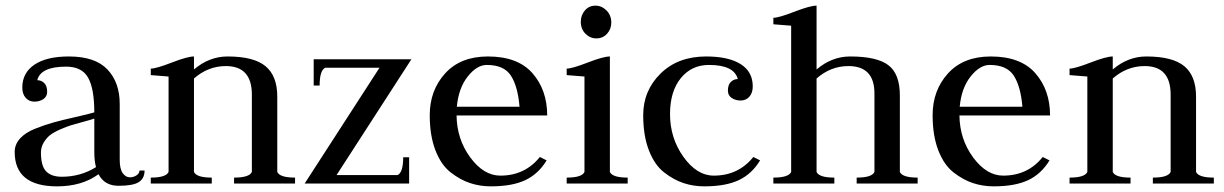

<svg xmlns="http://www.w3.org/2000/svg" viewBox="-20 -650 4336 680"><path d="M112 -366Q126 -366 136.5 -356Q147 -346 147 -325Q147 -308 133.5 -299Q120 -290 102 -290Q83 -290 71 -303.5Q59 -317 59 -340Q59 -392 102 -421Q145 -450 224 -450Q317 -450 360.5 -404Q404 -358 404 -282V-84Q404 -52 414.5 -37Q425 -22 440 -22Q453 -22 463.5 -29Q474 -36 474 -46H492Q492 -18 471.5 -5Q451 8 400 8Q350 8 329 -33Q270 10 182 10Q32 10 32 -112Q32 -138 50.5 -159Q69 -180 104 -194Q139 -208 170 -216.5Q201 -225 247.5 -235.5Q294 -246 314 -252Q314 -336 292 -375Q270 -414 214 -414Q124 -414 112 -366ZM320 -58Q314 -80 314 -112V-230Q303 -226 276.5 -219Q250 -212 233.5 -207Q217 -202 194 -192Q171 -182 158 -172Q145 -162 135 -145.5Q125 -129 125 -110Q125 -62 143.5 -43Q162 -24 199 -24Q265 -24 320 -58Z M514 0V-21Q568 -21 577 -41V-379Q515 -384 514 -384V-407Q533 -407 588.5 -428.5Q644 -450 667 -450V-404Q721 -450 786 -450Q879 -450 920.5 -415.5Q962 -381 962 -308V-41Q971 -21 1025 -21V0H809V-21Q863 -21 872 -41V-315Q872 -416 780 -416Q717 -416 667 -372V-41Q676 -21 730 -21V0Z M1429 0H1059L1324 -410H1132Q1112 -401 1112 -347H1091V-440H1437L1172 -30H1388Q1408 -39 1408 -93H1429Z M1597 -241Q1598 -157 1645.5 -92.5Q1693 -28 1752 -28Q1839 -28 1892 -94L1916 -82Q1887 -34 1840.5 -12Q1794 10 1718 10Q1680 10 1645 -1.5Q1610 -13 1576 -39.5Q1542 -66 1522 -118Q1502 -170 1502 -242Q1502 -330 1556.5 -390Q1611 -450 1708 -450Q1814 -450 1866 -390.5Q1918 -331 1918 -241ZM1598 -272H1820Q1814 -344 1789.5 -382Q1765 -420 1704 -420Q1669 -420 1636.5 -379Q1604 -338 1598 -272Z M1987 0V-21Q2041 -21 2050 -41V-379Q1988 -384 1987 -384V-407Q2006 -407 2061.5 -428.5Q2117 -450 2140 -450V-41Q2149 -21 2203 -21V0ZM2092 -514Q2070 -514 2053.5 -530.5Q2037 -547 2037 -573Q2037 -596 2051.5 -613Q2066 -630 2089 -630Q2111 -630 2128 -613Q2145 -596 2145 -570Q2145 -547 2130 -530.5Q2115 -514 2092 -514Z M2491 -420Q2429 -420 2391 -373Q2353 -326 2353 -246Q2353 -161 2400.5 -94.5Q2448 -28 2508 -28Q2595 -28 2648 -94L2672 -82Q2643 -34 2596.5 -12Q2550 10 2474 10Q2436 10 2401 -1.5Q2366 -13 2332 -39.5Q2298 -66 2278 -118Q2258 -170 2258 -242Q2258 -329 2319.5 -389.5Q2381 -450 2481 -450Q2560 -450 2603 -423Q2646 -396 2646 -344Q2646 -321 2634 -307.5Q2622 -294 2603 -294Q2585 -294 2571.5 -303Q2558 -312 2558 -329Q2558 -350 2568.5 -360Q2579 -370 2593 -370Q2580 -420 2491 -420Z M2719 0V-21Q2773 -21 2782 -41V-559Q2720 -564 2719 -564V-587Q2738 -587 2793.5 -608.5Q2849 -630 2872 -630V-404Q2926 -450 2991 -450Q3086 -450 3126.5 -419Q3167 -388 3167 -312V-41Q3176 -21 3230 -21V0H3014V-21Q3068 -21 3077 -41V-319Q3077 -416 2985 -416Q2922 -416 2872 -372V-41Q2881 -21 2935 -21V0Z M3378 -241Q3379 -157 3426.5 -92.5Q3474 -28 3533 -28Q3620 -28 3673 -94L3697 -82Q3668 -34 3621.5 -12Q3575 10 3499 10Q3461 10 3426 -1.5Q3391 -13 3357 -39.5Q3323 -66 3303 -118Q3283 -170 3283 -242Q3283 -330 3337.5 -390Q3392 -450 3489 -450Q3595 -450 3647 -390.5Q3699 -331 3699 -241ZM3379 -272H3601Q3595 -344 3570.5 -382Q3546 -420 3485 -420Q3450 -420 3417.5 -379Q3385 -338 3379 -272Z M3768 0V-21Q3822 -21 3831 -41V-379Q3769 -384 3768 -384V-407Q3787 -407 3842.5 -428.5Q3898 -450 3921 -450V-404Q3975 -450 4040 -450Q4133 -450 4174.5 -415.5Q4216 -381 4216 -308V-41Q4225 -21 4279 -21V0H4063V-21Q4117 -21 4126 -41V-315Q4126 -416 4034 -416Q3971 -416 3921 -372V-41Q3930 -21 3984 -21V0Z"/></svg>

Font: Judson
Style: Regular
Weight: 400
Version: Version 20110429